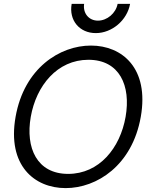

<svg xmlns="http://www.w3.org/2000/svg" viewBox="-20 -950 803 986"><path d="M317 16C477 16 659 -100 703 -350C747 -600 607 -716 447 -716C287 -716 104 -600 60 -350C16 -100 157 16 317 16ZM138 -350C166 -510 274 -643 434 -643C594 -643 653 -510 625 -350C597 -190 490 -57 330 -57C170 -57 110 -190 138 -350ZM348 -930C333 -846 388 -780 472 -780C555 -780 633 -846 648 -930H584C575 -882 530 -844 483 -844C436 -844 405 -882 412 -930Z"/></svg>

Font: Uncut Sans
Style: Italic
Weight: 400
Italic angle: -10°
Designer: Kasper Nordkvist
Foundry: Uncut Type
Version: Version 1.111;FEAKit 1.0